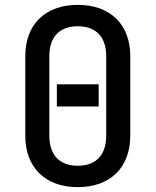

<svg xmlns="http://www.w3.org/2000/svg" viewBox="-20 -760 640 790"><path d="M300 10C433 10 516 -70 516 -202V-529C516 -660 433 -740 300 -740C167 -740 84 -660 84 -529V-202C84 -70 167 10 300 10ZM300 -78C225 -78 183 -122 183 -202V-529C183 -608 225 -652 300 -652C375 -652 417 -608 417 -529V-202C417 -122 375 -78 300 -78ZM214 -322H386V-413H214Z"/></svg>

Font: JetBrains Mono Medium
Style: Regular
Weight: 436
Monospace: yes
Designer: Philipp Nurullin, Konstantin Bulenkov
Foundry: JetBrains
Version: Version 2.305